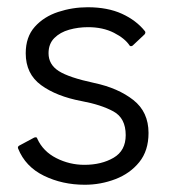

<svg xmlns="http://www.w3.org/2000/svg" viewBox="-20 -575 470 530"><path d="M346 -449Q341 -446 338 -449Q325 -469 294.5 -484.5Q264 -500 223 -500Q196 -500 171 -493Q146 -486 130 -470Q114 -454 114 -428Q114 -397 142 -379Q170 -361 240 -346Q306 -332 348 -299Q390 -266 390 -208Q390 -159 364.5 -127.5Q339 -96 298.5 -80.5Q258 -65 214 -65Q152 -65 101 -90Q50 -115 30 -165Q28 -170 33 -173L74 -195Q76 -196 79 -196Q82 -196 83 -192Q99 -157 135.5 -138.5Q172 -120 213 -120Q260 -120 293.5 -139.5Q327 -159 327 -202Q327 -249 293 -267.5Q259 -286 205 -296Q136 -309 93.5 -340Q51 -371 51 -428Q51 -473 76 -501Q101 -529 140.5 -542Q180 -555 222 -555Q277 -555 316.5 -537Q356 -519 380 -489Q383 -485 379 -480Z"/></svg>

Font: Gowun Dodum
Style: Regular
Weight: 400
Designer: Yanghee Ryu
Foundry: Yanghee Ryu
Version: Version 2.000